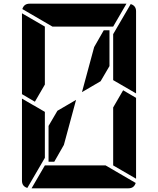

<svg xmlns="http://www.w3.org/2000/svg" viewBox="-20 -1020 856 1040"><path d="M490 -765 542 -856H573V-662L525 -580L424 -521ZM647 -531 717 -490V-52L593 -124V-138V-144V-302V-396V-438ZM169 -469 99 -510V-948L223 -876V-698V-590V-562ZM326 -235 274 -144H243V-338L291 -420L392 -479ZM223 -165 128 -2Q99 -11 99 -41V-486L159 -451L165 -448L223 -414V-384V-302ZM264 -876 101 -971Q110 -1000 140 -1000H346H470H665L593 -876H554H470H346ZM688 -998Q717 -989 717 -959V-514L593 -586V-698V-835ZM552 -124 715 -29Q706 0 676 0H470H346H151L223 -124H262H346H470Z"/></svg>

Font: DSEG14 Modern
Style: Bold
Weight: 700
Designer: Keshikan(Twitter:@keshinomi_88pro)
Version: Version 0.46